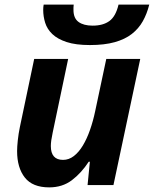

<svg xmlns="http://www.w3.org/2000/svg" viewBox="-20 -801 666 831"><path d="M54 -147Q54 -165 57 -193.5Q60 -222 66 -251L128 -546H275L208 -227Q200 -190 200 -169Q200 -109 253 -109Q278 -109 299.5 -125.5Q321 -142 338.5 -171Q356 -200 369.5 -238.5Q383 -277 392 -320L440 -546H587L471 0H359L369 -101H364Q332 -52 291 -21Q250 10 193 10Q121 10 87.5 -32.5Q54 -75 54 -147ZM167 -758Q167 -764 167.5 -770Q168 -776 169 -781H299Q298 -773 298 -768Q298 -763 298 -758Q298 -722 320 -706Q342 -690 381 -690Q426 -690 453.5 -710Q481 -730 493 -781H626Q616 -741 598 -709Q580 -677 550.5 -654Q521 -631 476.5 -618.5Q432 -606 369 -606Q308 -606 268.5 -619Q229 -632 206.5 -653.5Q184 -675 175.5 -702.5Q167 -730 167 -758Z"/></svg>

Font: BC Sans
Style: Bold Italic
Weight: 700
Italic angle: -12°
Designer: Monotype Design Team
Province of B.C.
Foundry: Monotype Imaging Inc.
Version: Version 2.000;GOOG;noto-source:20170915:90ef993387c0